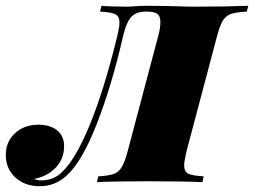

<svg xmlns="http://www.w3.org/2000/svg" viewBox="-76 -628 876 662"><path d="M328 -502Q336 -536 336 -550Q336 -572 321.5 -579Q307 -586 269 -588L274 -608Q305 -605 367 -605Q375 -605 391 -606.5Q407 -608 426 -608Q490 -608 548 -606Q565 -605 592 -605Q705 -605 780 -608L775 -588Q738 -586 720.5 -580Q703 -574 692.5 -557Q682 -540 672 -502L567 -106Q559 -72 559 -58Q559 -36 573.5 -29Q588 -22 626 -20L622 0Q558 -3 435 -3Q317 -3 258 0L263 -20Q298 -22 315.5 -28Q333 -34 343.5 -51.5Q354 -69 364 -106L469 -502Q477 -530 477 -552Q477 -573 466 -580.5Q455 -588 430 -588H426Q395 -588 377.5 -570.5Q360 -553 348 -502Q310 -335 258 -201.5Q206 -68 152 -21Q113 14 61 14Q9 14 -23.5 -16.5Q-56 -47 -56 -93Q-56 -140 -24 -169Q8 -198 56 -198Q97 -198 121 -178.5Q145 -159 145 -124Q145 -80 115.5 -49.5Q86 -19 41 -11Q53 -6 67 -6Q108 -6 136 -33Q184 -77 233.5 -197.5Q283 -318 328 -502Z"/></svg>

Font: Playfair Display SC Black
Style: Italic
Weight: 900
Italic angle: -14°
Designer: Claus Eggers Sørensen
Foundry: Claus Eggers Sørensen
Version: Version 1.200; ttfautohint (v1.6)